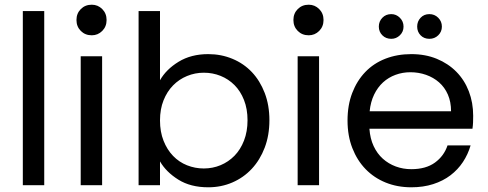

<svg xmlns="http://www.w3.org/2000/svg" viewBox="-20 -787 2074 816"><path d="M77 -740H168V0H77Z M323 -548H414V0H323ZM370 -637Q342 -637 323.5 -655.5Q305 -674 305 -702Q305 -730 323.5 -748.5Q342 -767 370 -767Q396 -767 414.5 -748.5Q433 -730 433 -702Q433 -674 414.5 -655.5Q396 -637 370 -637Z M660 -446Q686 -492 739 -524.5Q792 -557 865 -557Q920 -557 968 -537Q1016 -517 1050.5 -480.5Q1085 -444 1105 -392Q1125 -340 1125 -276Q1125 -212 1105 -159.5Q1085 -107 1050 -69.5Q1015 -32 967.5 -11.5Q920 9 865 9Q790 9 738 -23.5Q686 -56 660 -101V0H569V-740H660ZM1032 -276Q1032 -324 1017 -362Q1002 -400 976.5 -425.5Q951 -451 917.5 -464.5Q884 -478 846 -478Q809 -478 775 -464Q741 -450 715.5 -424Q690 -398 675 -360.5Q660 -323 660 -275Q660 -227 675 -189Q690 -151 715.5 -124.5Q741 -98 775 -84.5Q809 -71 846 -71Q884 -71 917.5 -85Q951 -99 976.5 -125Q1002 -151 1017 -189.5Q1032 -228 1032 -276Z M1245 -548H1336V0H1245ZM1292 -637Q1264 -637 1245.5 -655.5Q1227 -674 1227 -702Q1227 -730 1245.5 -748.5Q1264 -767 1292 -767Q1318 -767 1336.5 -748.5Q1355 -730 1355 -702Q1355 -674 1336.5 -655.5Q1318 -637 1292 -637Z M1724 -480Q1691 -480 1661 -469Q1631 -458 1608 -437Q1585 -416 1570 -385Q1555 -354 1551 -314H1897Q1897 -354 1883.5 -385Q1870 -416 1846 -437Q1822 -458 1790.5 -469Q1759 -480 1724 -480ZM1980 -169Q1969 -131 1947.5 -98.5Q1926 -66 1894.5 -42Q1863 -18 1821 -4.5Q1779 9 1728 9Q1669 9 1619.5 -11Q1570 -31 1534 -68Q1498 -105 1477.5 -157.5Q1457 -210 1457 -275Q1457 -340 1477 -392Q1497 -444 1532.5 -481Q1568 -518 1618 -537.5Q1668 -557 1728 -557Q1788 -557 1836.5 -537Q1885 -517 1919.5 -482Q1954 -447 1972.5 -399Q1991 -351 1991 -295Q1991 -280 1990.5 -267Q1990 -254 1988 -240H1550Q1553 -198 1568 -166Q1583 -134 1607 -112.5Q1631 -91 1662 -79.5Q1693 -68 1728 -68Q1790 -68 1828.5 -96Q1867 -124 1882 -169ZM1643 -622Q1620 -622 1605 -637Q1590 -652 1590 -674Q1590 -696 1605 -711.5Q1620 -727 1643 -727Q1664 -727 1679.5 -711.5Q1695 -696 1695 -674Q1695 -652 1679.5 -637Q1664 -622 1643 -622ZM1805 -622Q1782 -622 1767.5 -637Q1753 -652 1753 -674Q1753 -696 1767.5 -711.5Q1782 -727 1805 -727Q1827 -727 1842.5 -711.5Q1858 -696 1858 -674Q1858 -652 1842.5 -637Q1827 -622 1805 -622Z"/></svg>

Font: Poppins
Style: Regular
Weight: 400
Designer: Ninad Kale (Devanagari), Jonny Pinhorn (Latin)
Foundry: Indian Type Foundry
Version: Version 3.002 2017